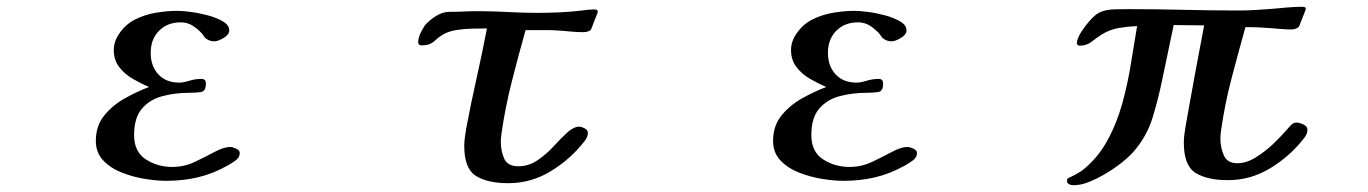

<svg xmlns="http://www.w3.org/2000/svg" viewBox="-20 -536 4040 567"><path d="M688 -84Q688 -71 675.5 -62Q663 -53 652 -47Q609 -23 565 -12.5Q521 -2 471 -2Q444 -2 409 -7.5Q374 -13 340.5 -26Q307 -39 285 -62Q263 -85 263 -120Q263 -164 287.5 -194.5Q312 -225 348.5 -245.5Q385 -266 420 -279Q397 -289 372.5 -303Q348 -317 332 -338Q316 -359 316 -388Q316 -401 320 -413Q324 -425 331 -435Q350 -464 379 -478.5Q408 -493 441 -498.5Q474 -504 505 -504Q517 -504 541.5 -501Q566 -498 592.5 -491Q619 -484 638 -473Q657 -462 657 -446Q657 -434 640.5 -424Q624 -414 613 -414Q600 -414 590 -421Q586 -423 583.5 -427Q581 -431 578 -435Q566 -449 550 -459.5Q534 -470 514 -470Q474 -470 449.5 -445Q425 -420 425 -380Q425 -341 447.5 -316.5Q470 -292 510 -292Q521 -292 539 -297.5Q557 -303 575 -303Q588 -303 588 -289Q588 -266 572.5 -264Q557 -262 540 -262Q497 -262 459.5 -252Q422 -242 399 -215Q376 -188 376 -137Q376 -88 410.5 -65.5Q445 -43 489 -43Q524 -43 555.5 -58Q587 -73 614 -87.5Q641 -102 660 -102Q667 -102 677.5 -97Q688 -92 688 -84Z M1745 -499 1725 -448Q1717 -441 1702 -441Q1683 -441 1664 -443Q1645 -445 1626 -446Q1613 -447 1599.5 -447Q1586 -447 1572 -447H1532Q1511 -372 1491.5 -295.5Q1472 -219 1461 -142Q1460 -136 1459.5 -129.5Q1459 -123 1459 -117Q1459 -90 1469 -67.5Q1479 -45 1511 -45Q1541 -45 1567 -62.5Q1593 -80 1614.5 -103.5Q1636 -127 1655 -144.5Q1674 -162 1691 -162Q1697 -162 1706.5 -157Q1716 -152 1716 -144Q1716 -137 1713.5 -131Q1711 -125 1706 -119Q1666 -67 1607.5 -31Q1549 5 1481 5Q1420 5 1385.5 -16.5Q1351 -38 1351 -105Q1351 -119 1353 -132Q1355 -145 1357 -158Q1371 -232 1387.5 -305.5Q1404 -379 1418 -452Q1400 -452 1376 -451.5Q1352 -451 1329 -447.5Q1306 -444 1290 -435Q1276 -427 1268.5 -419.5Q1261 -412 1251.5 -407Q1242 -402 1223 -402Q1221 -402 1218 -404.5Q1215 -407 1215 -410Q1215 -424 1221 -436.5Q1227 -449 1234 -460Q1246 -475 1266.5 -488Q1287 -501 1306 -501Q1328 -501 1349.5 -502Q1371 -503 1393 -503Q1437 -503 1480 -500.5Q1523 -498 1566 -498Q1600 -498 1633 -499.5Q1666 -501 1699 -505Q1717 -508 1734 -508Q1737 -508 1741 -507.5Q1745 -507 1745 -502Z M2688 -84Q2688 -71 2675.5 -62Q2663 -53 2652 -47Q2609 -23 2565 -12.5Q2521 -2 2471 -2Q2444 -2 2409 -7.5Q2374 -13 2340.5 -26Q2307 -39 2285 -62Q2263 -85 2263 -120Q2263 -164 2287.5 -194.5Q2312 -225 2348.5 -245.5Q2385 -266 2420 -279Q2397 -289 2372.5 -303Q2348 -317 2332 -338Q2316 -359 2316 -388Q2316 -401 2320 -413Q2324 -425 2331 -435Q2350 -464 2379 -478.5Q2408 -493 2441 -498.5Q2474 -504 2505 -504Q2517 -504 2541.5 -501Q2566 -498 2592.5 -491Q2619 -484 2638 -473Q2657 -462 2657 -446Q2657 -434 2640.5 -424Q2624 -414 2613 -414Q2600 -414 2590 -421Q2586 -423 2583.5 -427Q2581 -431 2578 -435Q2566 -449 2550 -459.5Q2534 -470 2514 -470Q2474 -470 2449.5 -445Q2425 -420 2425 -380Q2425 -341 2447.5 -316.5Q2470 -292 2510 -292Q2521 -292 2539 -297.5Q2557 -303 2575 -303Q2588 -303 2588 -289Q2588 -266 2572.5 -264Q2557 -262 2540 -262Q2497 -262 2459.5 -252Q2422 -242 2399 -215Q2376 -188 2376 -137Q2376 -88 2410.5 -65.5Q2445 -43 2489 -43Q2524 -43 2555.5 -58Q2587 -73 2614 -87.5Q2641 -102 2660 -102Q2667 -102 2677.5 -97Q2688 -92 2688 -84Z M3841 -153Q3841 -146 3838.5 -140Q3836 -134 3831 -128Q3791 -76 3732.5 -40Q3674 -4 3606 -4Q3545 -4 3510.5 -25.5Q3476 -47 3476 -115Q3476 -129 3478 -142Q3480 -155 3482 -168Q3495 -242 3508.5 -315Q3522 -388 3536 -461Q3514 -461 3491.5 -461.5Q3469 -462 3446 -462Q3438 -424 3430 -385.5Q3422 -347 3414 -309Q3400 -241 3384 -189.5Q3368 -138 3335 -97Q3302 -56 3238 -19Q3219 -8 3195.5 1.5Q3172 11 3149 11Q3143 11 3137 8Q3131 5 3131 -2Q3131 -7 3134 -10Q3144 -14 3155 -20Q3166 -26 3175 -32Q3220 -67 3248.5 -118Q3277 -169 3293.5 -228Q3310 -287 3319.5 -346.5Q3329 -406 3338 -459Q3312 -458 3285 -453.5Q3258 -449 3235 -435Q3219 -425 3204 -413Q3189 -401 3168 -401Q3166 -401 3163 -403Q3160 -405 3160 -408Q3160 -421 3173 -441.5Q3186 -462 3202.5 -479.5Q3219 -497 3231 -501Q3249 -508 3272.5 -508.5Q3296 -509 3315 -509Q3396 -509 3476.5 -507Q3557 -505 3638 -505Q3663 -505 3688 -506.5Q3713 -508 3738 -510Q3760 -512 3782.5 -514Q3805 -516 3827 -516Q3829 -516 3832.5 -515Q3836 -514 3836 -510V-508L3816 -457Q3807 -449 3793 -449Q3777 -449 3762 -450.5Q3747 -452 3731 -453Q3695 -456 3658 -456Q3637 -381 3617 -305Q3597 -229 3586 -151Q3585 -145 3584.5 -138.5Q3584 -132 3584 -126Q3584 -101 3594 -77.5Q3604 -54 3634 -54Q3661 -54 3689 -71.5Q3717 -89 3741.5 -112.5Q3766 -136 3782 -155Q3785 -159 3788 -162Q3791 -165 3794 -168Q3800 -174 3809 -174Q3817 -174 3829 -168.5Q3841 -163 3841 -153Z"/></svg>

Font: Kaisei HarunoUmi
Style: Bold
Weight: 700
Designer: Font-Kai, 金井和夫
Foundry: KAZUO KANAI
Version: Version 5.003